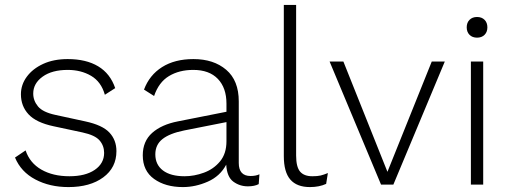

<svg xmlns="http://www.w3.org/2000/svg" viewBox="-20 -750 2073 780"><path d="M258 10Q182 10 123.5 -21Q65 -52 41 -110L84 -139Q101 -88 148 -61Q195 -34 262 -34Q327 -34 365 -60Q403 -86 403 -129Q403 -158 384.5 -179.5Q366 -201 315 -212L198 -237Q127 -252 96 -285.5Q65 -319 65 -367Q65 -406 89 -438.5Q113 -471 155.5 -490.5Q198 -510 255 -510Q330 -510 379 -480.5Q428 -451 448 -392L406 -365Q391 -418 350 -442Q309 -466 255 -466Q191 -466 153 -438.5Q115 -411 115 -370Q115 -341 134.5 -317.5Q154 -294 206 -283L326 -257Q396 -242 424.5 -211.5Q453 -181 453 -136Q453 -69 399.5 -29.5Q346 10 258 10Z M900 -329Q900 -393 865 -429.5Q830 -466 765 -466Q708 -466 666.5 -441Q625 -416 606 -360L565 -386Q587 -445 638.5 -477.5Q690 -510 766 -510Q848 -510 899 -466.5Q950 -423 950 -338V-88Q950 -35 998 -35Q1019 -35 1034 -42L1031 -2Q1014 7 987 7Q954 7 928 -12Q902 -31 899 -81Q874 -34 824 -12Q774 10 723 10Q652 10 606 -23Q560 -56 560 -119Q560 -176 598 -210Q636 -244 703 -257L900 -296ZM611 -123Q611 -81 642 -57.5Q673 -34 730 -34Q769 -34 808.5 -48.5Q848 -63 874 -94.5Q900 -126 900 -176V-254L728 -220Q669 -208 640 -185Q611 -162 611 -123Z M1183 -730V-118Q1183 -72 1199 -53Q1215 -34 1249 -34Q1270 -34 1282.5 -37Q1295 -40 1312 -47L1305 -3Q1277 10 1239 10Q1186 10 1159.5 -20.5Q1133 -51 1133 -116V-730Z M1734 -500H1787L1578 0H1528L1319 -500H1375L1554 -52Z M1918 -597Q1899 -597 1887.5 -608.5Q1876 -620 1876 -639Q1876 -658 1887.5 -669.5Q1899 -681 1918 -681Q1937 -681 1948.5 -669.5Q1960 -658 1960 -639Q1960 -620 1948.5 -608.5Q1937 -597 1918 -597ZM1943 -500V0H1893V-500Z"/></svg>

Font: Work Sans Light
Style: Regular
Weight: 300
Designer: Wei Huang
Foundry: Wei Huang
Version: Version 2.012; ttfautohint (v1.8.3)